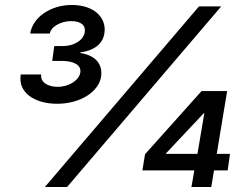

<svg xmlns="http://www.w3.org/2000/svg" viewBox="-20 -753 999 773"><path d="M160.5 0H250L870.7 -727.3H781.2ZM63.6 -453.1C51.1 -380.7 119 -335.2 209.9 -335.2C302.2 -335.2 376.4 -382.5 386.7 -442.8C394.9 -494 364.7 -530.5 303.6 -539.4V-542.3C351.6 -547.9 393.1 -571.7 400.2 -618.3C410.2 -678.6 362.6 -733 268.8 -733C185.4 -733 112.2 -685 101.6 -617.9H180.4C186.1 -647 225.9 -668 267 -668C306.8 -668 326.3 -649.5 321 -622.9C315.3 -589.5 277 -567.5 232.2 -567.5H198.5L190.3 -507.8H227.3C278.1 -507.8 308.2 -490.8 303.3 -460.6C297.9 -429.7 258.5 -403.4 211.6 -403.4C171.9 -403.4 141.3 -422.6 146 -453.1ZM553.3 -67.1H762.4L750.7 0H830.6L841.6 -67.1H896.7L905.9 -133.5H852.6L894.5 -386.4H791.5L563.9 -132.1ZM648.4 -133.5V-135.7L800.4 -297.2H802.6L774.9 -133.5Z"/></svg>

Font: Magic Ui Pro Medium
Style: Italic
Weight: 500
Italic angle: -9.39999°
Designer: Stefan Endress, Andreas Faust
Version: Version 1.000;FEAKit 1.0